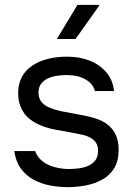

<svg xmlns="http://www.w3.org/2000/svg" viewBox="-20 -767 549 793"><path d="M259 6Q223 6 186.5 -1Q150 -8 118.5 -25Q87 -42 66 -71Q45 -100 39 -143H125Q135 -116 157.5 -99.5Q180 -83 208.5 -76Q237 -69 263 -69Q279 -69 300 -71Q321 -73 340.5 -80.5Q360 -88 372.5 -103Q385 -118 385 -145Q385 -165 376 -178Q367 -191 351 -199.5Q335 -208 312 -212Q265 -222 211.5 -231Q158 -240 117 -265Q103 -274 91.5 -285.5Q80 -297 72 -311.5Q64 -326 59.5 -343.5Q55 -361 55 -382Q55 -421 70.5 -449.5Q86 -478 114 -496.5Q142 -515 178.5 -524Q215 -533 257 -533Q309 -533 350.5 -516.5Q392 -500 419 -468.5Q446 -437 451 -391H372Q365 -420 334 -438.5Q303 -457 255 -457Q239 -457 219 -454.5Q199 -452 181 -444.5Q163 -437 151 -422.5Q139 -408 139 -384Q139 -362 150.5 -347Q162 -332 183 -323Q204 -314 231 -308Q266 -301 308 -293.5Q350 -286 374 -278Q406 -268 427.5 -250Q449 -232 459.5 -207Q470 -182 470 -149Q470 -102 451.5 -72Q433 -42 402 -25Q371 -8 333.5 -1Q296 6 259 6ZM215 -606 300 -747H392L292 -606Z"/></svg>

Font: Onest
Style: Regular
Weight: 400
Designer: Dmitri Voloshin, Andrey Kudryavtsev
Foundry: Dmitri Voloshin, Andrey Kudryavtsev
Version: Version 1.000;gftools[0.9.33]